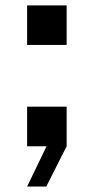

<svg xmlns="http://www.w3.org/2000/svg" viewBox="-20 -540 346 709"><path d="M150.9 148.9H80.1L151.9 0H80.1V-146H226.1V0ZM80.1 -520H226.1V-374H80.1Z"/></svg>

Font: Aldrich
Style: Regular
Weight: 400
Designer: Matthew Desmond
Foundry: Matthew Desmond
Version: Version 1.001 2011